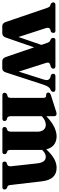

<svg xmlns="http://www.w3.org/2000/svg" viewBox="530 -1030 494 1606"><g transform="rotate(90 777.0 -227.0)"><path d="M251.5 1H193.5Q168 1 158 -28L40 -374Q35.5 -386.5 31.5 -392Q27.5 -397.5 21.5 -400L7 -404.5Q-6 -414 -6 -424.5Q-6 -443.5 14.5 -443.5H232.5Q249 -443.5 249 -426Q249 -412 238 -405.5L220.5 -400.5Q199 -393 210.5 -359.5L283.5 -134.5L349.5 -326L333 -374.5Q326 -394.5 315 -399L302 -405Q291 -412 291 -424.5Q291 -443.5 309.5 -443.5H529.5Q548.5 -443.5 548.5 -424.5Q548.5 -413.5 533.5 -405.5L514.5 -399.5Q500 -394.5 498.2 -385.5Q496.5 -376.5 501.5 -361L573 -137L640 -348Q653.5 -389 621 -401L604.5 -405.5Q591 -412.5 591 -424.5Q591 -443.5 611 -443.5H722Q742.5 -443.5 742.5 -424.5Q742.5 -414 730 -405L719.5 -400.5Q710 -396 701 -384Q692 -372 682.5 -344L578.5 -25.5Q569.5 1 543.5 1H486.5Q461.5 1 451 -28L370 -265L287 -25.5Q280.5 -10.5 271.5 -4.8Q262.5 1 251.5 1Z M946 -431V-367.5Q995.5 -414.5 1037 -434Q1078.5 -453.5 1114.5 -453.5Q1155.5 -453.5 1184.2 -431.8Q1213 -410 1223 -367Q1265.5 -412.5 1302.5 -433Q1339.5 -453.5 1377.5 -453.5Q1476.5 -453.5 1490.5 -331.5L1521 -72Q1522.5 -57.5 1525.2 -51.2Q1528 -45 1534.5 -42.5L1546.5 -38.5Q1559 -30 1559 -19Q1559 0 1539 0H1343.5Q1325.5 0 1325.5 -19Q1325.5 -30 1336 -36L1350.5 -40.5Q1367.5 -47.5 1364.5 -74.5L1340.5 -292.5Q1336.5 -326.5 1323.2 -344.8Q1310 -363 1285 -363Q1258 -363 1229.5 -334L1227.5 -332Q1228 -326.5 1228 -320.5V-71Q1228 -56.5 1230.8 -50Q1233.5 -43.5 1240 -40.5L1253 -36.5Q1263.5 -29.5 1263.5 -19Q1263.5 0 1244 0H1055Q1036.5 0 1036.5 -19Q1036.5 -30 1047 -36L1061.5 -40.5Q1075.5 -46 1075.5 -75.5V-292.5Q1075.5 -326 1060 -344.5Q1044.5 -363 1019 -363Q982 -363 949 -332L946 -329V-73Q946 -46.5 959 -41L975.5 -36Q986 -30 986 -19Q986 0 967 0H771Q750 0 750 -19Q750 -30.5 763.5 -39L779.5 -43.5Q786.5 -46 789.5 -52.2Q792.5 -58.5 792.5 -72V-342.5Q792.5 -361 780.5 -365.5L760.5 -366.5Q748 -372.5 748 -384Q748 -397.5 767.5 -405L891.5 -444.5Q904.5 -449.5 912.2 -451.2Q920 -453 926.5 -453Q946 -453 946 -431Z"/></g></svg>

Font: Fraunces 144pt Soft
Style: Bold
Weight: 700
Version: Version 1.000;[0bf87f6ff]